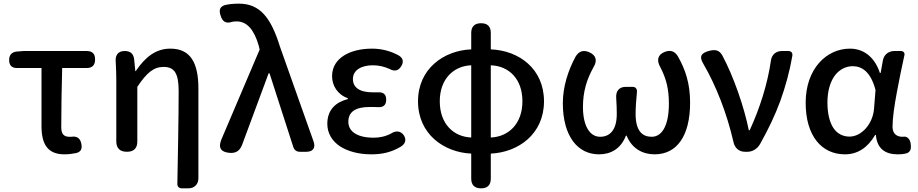

<svg xmlns="http://www.w3.org/2000/svg" viewBox="-20 -830 5020 1050"><path d="M207 -299V-140C207 -44 239 14 332 14C355 14 377 11 397 7C423 0 430 -16 425 -43C419 -74 401 -87 370 -82C367 -82 363 -82 360 -82C331 -82 315 -95 315 -134C315 -230 317 -343 320 -458H454C485 -458 500 -474 500 -505C500 -536 485 -551 454 -551H304H109L71 -548C44 -545 30 -529 30 -502C30 -473 44 -458 73 -458H207Z M1065 -73V-346C1065 -486 1022 -564 912 -564C833 -564 776 -520 722 -441H720L714 -502C711 -535 695 -551 662 -551C624 -551 609 -527 613 -489C615 -454 616 -421 616 -394V-57C616 -19 636 0 674 0C712 0 731 -19 731 -57V-355C784 -435 822 -464 875 -464C935 -464 957 -427 957 -332C957 -190 953 3 950 174C949 190 959 200 975 200H1007H1010C1043 200 1065 178 1065 145Z M1613 -287 1511 -575C1462 -733 1402 -810 1287 -810C1254 -810 1230 -807 1209 -802C1181 -792 1177 -775 1186 -746C1196 -711 1216 -699 1251 -711C1258 -712 1265 -713 1274 -713C1331 -713 1370 -667 1395 -580L1400 -559L1191 -68C1172 -22 1187 2 1236 6C1270 9 1292 -6 1304 -38L1449 -429H1454L1584 -26C1589 -10 1602 0 1619 0H1653H1656C1692 0 1707 -22 1695 -56Z M1862 -527C1822 -502 1796 -465 1796 -413C1796 -363 1825 -313 1882 -293V-288C1818 -272 1770 -231 1770 -153C1770 -101 1796 -59 1839 -30C1882 -2 1942 14 2011 14C2070 14 2120 3 2172 -28C2196 -43 2204 -65 2189 -89C2172 -115 2145 -117 2119 -100C2087 -83 2055 -77 2023 -77C1935 -77 1885 -110 1885 -164C1885 -218 1923 -245 2003 -245C2017 -245 2031 -245 2046 -244C2076 -242 2092 -255 2092 -285C2092 -315 2076 -327 2046 -325C2037 -325 2028 -325 2020 -325C1944 -325 1910 -353 1910 -398C1910 -447 1957 -473 2019 -473C2051 -473 2081 -466 2110 -453C2137 -438 2159 -442 2175 -469C2189 -493 2184 -513 2160 -527C2116 -551 2067 -564 2015 -564C1957 -564 1902 -552 1862 -527Z M2557 -374V-275V-78C2459 -82 2385 -154 2385 -276C2385 -397 2459 -469 2557 -473ZM2557 105V147C2557 182 2576 200 2611 200C2646 200 2664 182 2664 147V105V10C2815 3 2955 -97 2955 -276C2955 -454 2818 -554 2664 -560V-650C2664 -685 2646 -703 2611 -703C2576 -703 2557 -685 2557 -650V-560C2407 -554 2266 -454 2266 -276C2266 -97 2407 3 2557 10ZM2664 -374V-473C2765 -469 2837 -397 2837 -276C2837 -154 2762 -82 2664 -78V-275Z M3114 -57C3149 -10 3198 14 3256 14C3320 14 3375 -16 3403 -88H3407C3436 -16 3496 14 3560 14C3680 14 3754 -84 3754 -269C3754 -374 3728 -451 3686 -524C3669 -551 3645 -558 3615 -546C3576 -531 3570 -499 3591 -463C3624 -399 3638 -343 3638 -263C3638 -141 3599 -82 3544 -82C3494 -82 3456 -112 3456 -207C3456 -246 3459 -279 3463 -323C3466 -344 3456 -355 3439 -355H3405H3402C3366 -355 3346 -332 3350 -291C3352 -261 3353 -236 3353 -207C3353 -116 3313 -82 3262 -82C3205 -82 3168 -142 3168 -245C3168 -328 3188 -394 3225 -461C3248 -498 3241 -528 3201 -545C3170 -558 3146 -550 3128 -521C3087 -445 3058 -356 3058 -266C3058 -174 3079 -104 3114 -57Z M4247 -277C4276 -358 4298 -438 4313 -524C4316 -541 4307 -551 4291 -551H4259H4256C4223 -551 4200 -530 4196 -499C4178 -372 4135 -237 4080 -118H4075C4050 -243 3992 -412 3930 -527C3914 -555 3894 -560 3863 -553C3815 -542 3801 -522 3827 -480C3896 -361 3955 -211 3991 -54C3998 -20 4022 0 4054 0H4068C4095 0 4122 -16 4137 -43C4183 -125 4219 -201 4247 -277Z M4885 -327C4897 -393 4912 -464 4926 -528C4929 -541 4921 -551 4906 -551H4874H4871C4838 -551 4813 -530 4808 -498L4796 -431H4792C4760 -527 4695 -564 4628 -564C4501 -564 4386 -455 4386 -268C4386 -87 4473 14 4601 14C4670 14 4725 -22 4766 -92H4770C4776 -18 4820 14 4889 14C4909 14 4925 12 4939 8C4962 0 4964 -22 4960 -46C4956 -70 4941 -87 4917 -82C4916 -82 4916 -82 4915 -82C4884 -82 4861 -99 4861 -137C4861 -184 4871 -253 4885 -327ZM4537 -131C4517 -162 4505 -209 4505 -269C4505 -336 4522 -386 4547 -419C4573 -452 4608 -468 4643 -468C4692 -468 4741 -440 4768 -338L4760 -237C4754 -152 4691 -83 4626 -83C4589 -83 4558 -99 4537 -131Z"/></svg>

Font: GenSenRounded2 TW M
Style: Regular
Weight: 500
Version: Version 2.100;PS 2.1;hotconv 16.6.51;makeotf.lib2.5.65220 DE